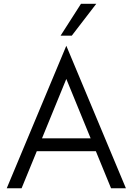

<svg xmlns="http://www.w3.org/2000/svg" viewBox="-20 -1009 711 1029"><path d="M414.1 -988.8H496.1L364.7 -817.9H304.7ZM335.4 -763.7 654.8 0H575.2L493.7 -198.7H177.2L95.7 0H16.1ZM465.8 -267.6 335.4 -585.9 205.1 -267.6Z"/></svg>

Font: Glacial Indifference
Style: Regular
Weight: 400
Designer: Alfredo Marco Pradil
Foundry: Alfredo Marco Pradil
Version: Version 1.312